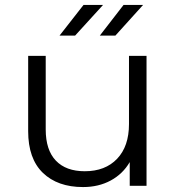

<svg xmlns="http://www.w3.org/2000/svg" viewBox="-20 -752 713 777"><path d="M573 -526V0H505V-96Q477 -48 428 -21.5Q379 5 316 5Q213 5 153.5 -52.5Q94 -110 94 -221V-526H165V-228Q165 -145 206 -102Q247 -59 323 -59Q406 -59 454 -109.5Q502 -160 502 -250V-526ZM318 -732H397L284 -608H221ZM480 -732H559L447 -608H384Z"/></svg>

Font: APTA Sans Regular
Style: Regular
Weight: 400
Version: Version 7.200